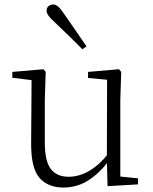

<svg xmlns="http://www.w3.org/2000/svg" viewBox="-20 -823 683 857"><path d="M263 14Q193 14 155.5 -30Q118 -74 119 -185L121 -478L140 -463L35 -476V-502L174 -514L184 -502L180 -377V-188Q180 -103 207 -68.5Q234 -34 286 -34Q334 -34 379.5 -61Q425 -88 463 -137L482 -103H464Q425 -51 375 -18.5Q325 14 263 14ZM460 8 457 -116V-117L458 -467L373 -475V-502L511 -514L521 -502L517 -377V-35L596 -27V0ZM366 -616 348 -603Q316 -635 284.5 -666Q253 -697 225 -723Q205 -741 196.5 -753Q188 -765 188 -775Q188 -789 197 -796Q206 -803 217 -803Q228 -803 238.5 -794.5Q249 -786 264 -764Q288 -730 314 -692Q340 -654 366 -616Z"/></svg>

Font: Noto Serif TC
Style: Regular
Weight: 200
Designer: Ryoko NISHIZUKA 西塚涼子 (kana & ideographs); Frank Grießhammer (Latin, Greek & Cyrillic); Wenlong ZHANG 张文龙 (bopomofo); San
Foundry: Adobe
Version: Version 2.001;hotconv 1.1.0;makeotfexe 2.6.0